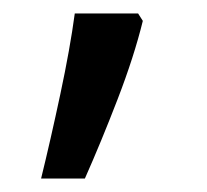

<svg xmlns="http://www.w3.org/2000/svg" viewBox="-20 -136 308 285"><path d="M192 -105Q179 -52 154.5 11.5Q130 75 106 129H41Q55 72 69.5 4Q84 -64 91 -116H185Z"/></svg>

Font: Noto Sans Bamum
Style: Regular
Weight: 400
Designer: Monotype Design Team
Foundry: Monotype Imaging Inc.
Version: Version 2.001